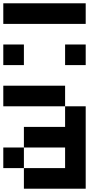

<svg xmlns="http://www.w3.org/2000/svg" viewBox="-20 -1145 665 1165"><path d="M0 -125V-250H125V-125ZM0 -500V-625H375V-500ZM0 -750V-875H125V-750ZM0 -1000V-1125H500V-1000ZM500 0H125V-125H375V-250H125V-375H375V-500H500ZM500 -875V-750H375V-875Z"/></svg>

Font: Galmuri7 Regular
Style: Regular
Weight: 400
Designer: Lee Minseo (quiple)
Version: Version 2.399;hotconv 1.1.1;makeotfexe 2.6.0 DEVELOPMENT